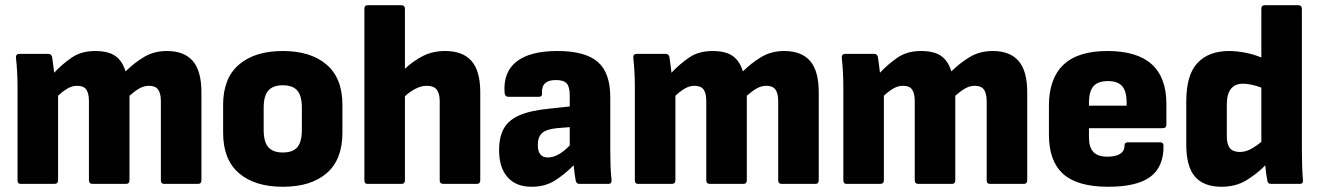

<svg xmlns="http://www.w3.org/2000/svg" viewBox="-20 -703 5044 734"><path d="M59 0Q47 0 47 -14V-368Q47 -430 41 -482Q40 -497 54 -497H165Q176 -497 179 -486Q183 -460 187 -425Q218 -458 254.5 -483Q291 -508 344 -508Q394 -508 421 -489Q448 -470 460 -430Q491 -461 529.5 -484.5Q568 -508 618 -508Q684 -508 717 -470Q750 -432 750 -350V-14Q750 0 737 0H608Q595 0 595 -14V-316Q595 -346 584.5 -360.5Q574 -375 550 -375Q530 -375 512 -364.5Q494 -354 475 -337V-14Q475 0 462 0H334Q320 0 320 -14V-316Q320 -346 310 -360.5Q300 -375 275 -375Q256 -375 238 -364.5Q220 -354 202 -337V-14Q202 0 188 0Z M1061 11Q954 11 893.5 -41Q833 -93 833 -195V-303Q833 -404 893.5 -456Q954 -508 1061 -508Q1168 -508 1228.5 -456Q1289 -404 1289 -303V-195Q1289 -93 1229 -41Q1169 11 1061 11ZM1061 -120Q1099 -120 1116.5 -140Q1134 -160 1134 -207V-291Q1134 -337 1116.5 -357Q1099 -377 1061 -377Q1024 -377 1006 -357Q988 -337 988 -291V-207Q988 -160 1006 -140Q1024 -120 1061 -120Z M1385 0Q1373 0 1373 -14V-669Q1373 -683 1385 -683H1515Q1528 -683 1528 -669V-440Q1557 -468 1595 -488Q1633 -508 1682 -508Q1749 -508 1782.5 -470Q1816 -432 1816 -350V-14Q1816 0 1803 0H1675Q1661 0 1661 -14V-316Q1661 -346 1649.5 -360.5Q1638 -375 1612 -375Q1590 -375 1568 -363.5Q1546 -352 1528 -335V-14Q1528 0 1515 0Z M2012 11Q1953 11 1920.5 -25.5Q1888 -62 1888 -129Q1888 -180 1906.5 -212.5Q1925 -245 1967.5 -263Q2010 -281 2083 -288L2158 -296V-339Q2158 -371 2146.5 -384Q2135 -397 2105 -397Q2049 -397 2052 -347Q2054 -333 2040 -333H1923Q1911 -333 1909 -348Q1903 -427 1954.5 -467.5Q2006 -508 2111 -508Q2217 -508 2265 -466.5Q2313 -425 2313 -332V-129Q2313 -96 2314 -68.5Q2315 -41 2318 -15Q2319 0 2306 0H2195Q2184 0 2181 -12Q2177 -33 2173 -71Q2137 -35 2100 -12Q2063 11 2012 11ZM2036 -149Q2036 -101 2074 -101Q2114 -101 2158 -147V-217L2109 -213Q2068 -209 2052 -194Q2036 -179 2036 -149Z M2419 0Q2407 0 2407 -14V-368Q2407 -430 2401 -482Q2400 -497 2414 -497H2525Q2536 -497 2539 -486Q2543 -460 2547 -425Q2578 -458 2614.5 -483Q2651 -508 2704 -508Q2754 -508 2781 -489Q2808 -470 2820 -430Q2851 -461 2889.5 -484.5Q2928 -508 2978 -508Q3044 -508 3077 -470Q3110 -432 3110 -350V-14Q3110 0 3097 0H2968Q2955 0 2955 -14V-316Q2955 -346 2944.5 -360.5Q2934 -375 2910 -375Q2890 -375 2872 -364.5Q2854 -354 2835 -337V-14Q2835 0 2822 0H2694Q2680 0 2680 -14V-316Q2680 -346 2670 -360.5Q2660 -375 2635 -375Q2616 -375 2598 -364.5Q2580 -354 2562 -337V-14Q2562 0 2548 0Z M3216 0Q3204 0 3204 -14V-368Q3204 -430 3198 -482Q3197 -497 3211 -497H3322Q3333 -497 3336 -486Q3340 -460 3344 -425Q3375 -458 3411.5 -483Q3448 -508 3501 -508Q3551 -508 3578 -489Q3605 -470 3617 -430Q3648 -461 3686.5 -484.5Q3725 -508 3775 -508Q3841 -508 3874 -470Q3907 -432 3907 -350V-14Q3907 0 3894 0H3765Q3752 0 3752 -14V-316Q3752 -346 3741.5 -360.5Q3731 -375 3707 -375Q3687 -375 3669 -364.5Q3651 -354 3632 -337V-14Q3632 0 3619 0H3491Q3477 0 3477 -14V-316Q3477 -346 3467 -360.5Q3457 -375 3432 -375Q3413 -375 3395 -364.5Q3377 -354 3359 -337V-14Q3359 0 3345 0Z M4217 11Q4099 11 4044.5 -38Q3990 -87 3990 -187V-300Q3990 -402 4045 -455Q4100 -508 4214 -508Q4439 -508 4439 -306V-227Q4439 -213 4425 -213H4143V-177Q4143 -141 4159.5 -122.5Q4176 -104 4214 -104Q4244 -104 4261.5 -114.5Q4279 -125 4279 -147Q4279 -159 4293 -159H4415Q4428 -159 4428 -146Q4429 -65 4377.5 -27Q4326 11 4217 11ZM4143 -299H4287V-311Q4287 -354 4270 -373.5Q4253 -393 4216 -393Q4177 -393 4160 -373Q4143 -353 4143 -311Z M4650 11Q4582 11 4548.5 -27.5Q4515 -66 4515 -150V-315Q4515 -417 4558 -462.5Q4601 -508 4679 -508Q4707 -508 4741 -501.5Q4775 -495 4802 -483V-669Q4802 -683 4815 -683H4943Q4957 -683 4957 -669V-128Q4957 -97 4958 -68Q4959 -39 4961 -15Q4963 0 4949 0H4839Q4827 0 4825 -12Q4820 -36 4817 -71Q4786 -39 4745 -14Q4704 11 4650 11ZM4670 -182Q4670 -152 4681.5 -137Q4693 -122 4720 -122Q4741 -122 4761.5 -133Q4782 -144 4802 -161V-368Q4784 -375 4765.5 -379Q4747 -383 4732 -383Q4670 -383 4670 -303Z"/></svg>

Font: Sofia Sans Semi Condensed Black
Style: Regular
Weight: 900
Designer: Botio Nikoltchev, Ani Petrova
Foundry: lettersoup
Version: Version 4.100; ttfautohint (v1.8.4.7-5d5b)